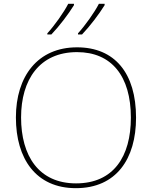

<svg xmlns="http://www.w3.org/2000/svg" viewBox="-20 -972 794 1002"><path d="M526 -945V-952H496C473 -907 423 -837 387 -798V-792H408C450 -836 497 -898 526 -945ZM366 -945V-952H336C313 -907 263 -837 227 -798V-792H248C290 -836 337 -898 366 -945ZM690 -358C690 -590 579 -725 382 -725C177 -725 63 -574 63 -359C63 -143 168 10 376 10C587 10 690 -143 690 -358ZM90 -359C90 -556 186 -700 382 -700C562 -700 663 -575 663 -358C663 -156 573 -15 377 -15C182 -15 90 -159 90 -359Z"/></svg>

Font: Noto Sans Gujarati UI Thin
Style: Regular
Weight: 100
Designer: Jelle Bosma - Monotype Design Team, Universal Thirst
Foundry: Monotype Imaging Inc.
Version: Version 2.106